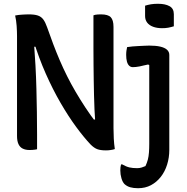

<svg xmlns="http://www.w3.org/2000/svg" viewBox="-20 -785 990 1015"><path d="M176 4Q172 5 165.5 6Q159 7 151.5 7.5Q144 8 136 8Q115 8 100 0.5Q85 -7 77.5 -23.5Q70 -40 70 -66Q70 -131 70 -197.5Q70 -264 70 -330Q70 -396 70 -462.5Q70 -529 70 -594Q70 -619 68 -648Q66 -677 60 -703Q69 -705 78 -706Q87 -707 95.5 -707.5Q104 -708 113 -708.5Q122 -709 132 -709Q162 -709 180 -703Q198 -697 209 -682Q220 -667 229 -641Q245 -595 261.5 -551.5Q278 -508 296 -466Q314 -424 334.5 -383Q355 -342 379 -301Q403 -260 430.5 -218Q458 -176 491 -133L451 -153H507L484 -130Q481 -169 479.5 -206.5Q478 -244 477 -282Q476 -320 475.5 -359Q475 -398 474.5 -440Q474 -482 474 -527Q474 -545 474 -563Q474 -581 474 -598.5Q474 -616 474 -633.5Q474 -651 474 -669Q474 -687 474 -704Q479 -706 484.5 -707Q490 -708 497 -708.5Q504 -709 514 -709Q551 -709 565.5 -694Q580 -679 580 -643Q580 -599 580 -554.5Q580 -510 580 -466Q580 -422 580 -377Q580 -332 580 -287.5Q580 -243 580 -198Q580 -153 580 -108Q580 -80 581.5 -52Q583 -24 587 3Q582 5 576.5 6Q571 7 565.5 8Q560 9 553.5 9.5Q547 10 540 10Q511 10 494 3.5Q477 -3 459 -21Q424 -58 383 -113.5Q342 -169 300.5 -240.5Q259 -312 222 -395.5Q185 -479 157 -571L191 -538H141L159 -568Q164 -503 167.5 -439.5Q171 -376 172.5 -314Q174 -252 175 -192Q176 -132 176 -74Q176 -53 176 -34Q176 -15 176 4ZM769 -544Q804 -544 827.5 -538.5Q851 -533 863 -522Q875 -511 875 -495Q875 -443 875 -395.5Q875 -348 875 -300.5Q875 -253 875 -205Q875 -157 875 -104.5Q875 -52 875 8Q875 48 863.5 85Q852 122 830 150Q808 178 778 194Q748 210 710 210Q686 210 668.5 205Q651 200 638 188Q628 178 622 157.5Q616 137 616 116Q616 106 617 98.5Q618 91 620 84H626Q647 96 664 100Q681 104 705 104Q718 104 729 100.5Q740 97 749 93Q757 76 761.5 59Q766 42 767.5 20.5Q769 -1 769 -25Q769 -82 769 -133Q769 -184 769 -233Q769 -282 769 -333Q769 -384 769 -441L763 -444Q751 -442 740 -439Q729 -436 718.5 -434Q708 -432 699 -431Q690 -430 682 -430Q671 -430 663 -437.5Q655 -445 651 -459.5Q647 -474 647 -495Q647 -507 648.5 -517.5Q650 -528 652 -536Q666 -538 680.5 -539.5Q695 -541 710.5 -541.5Q726 -542 741 -543Q756 -544 769 -544ZM747 -755Q753 -757 761.5 -759Q770 -761 778.5 -762.5Q787 -764 797 -764.5Q807 -765 816 -765Q853 -765 876 -752.5Q899 -740 899 -710V-646Q892 -644 884.5 -642Q877 -640 869 -638.5Q861 -637 853 -636.5Q845 -636 836 -636Q810 -636 789.5 -643.5Q769 -651 758 -665.5Q747 -680 747 -700Z"/></svg>

Font: Recursive Casual Medium
Style: Regular
Weight: 500
Version: Version 1.047